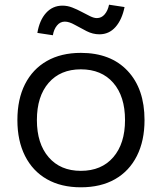

<svg xmlns="http://www.w3.org/2000/svg" viewBox="-20 -785 690 817"><path d="M324 12Q240 12 179.5 -22.5Q119 -57 86.5 -121.5Q54 -186 54 -274Q54 -363 86.5 -427Q119 -491 179.5 -525.5Q240 -560 324 -560Q451 -560 523 -483.5Q595 -407 595 -274Q595 -186 562.5 -121.5Q530 -57 469.5 -22.5Q409 12 324 12ZM324 -58Q412 -58 462 -116Q512 -174 512 -274Q512 -375 462 -432.5Q412 -490 324 -490Q237 -490 187 -432.5Q137 -375 137 -274Q137 -174 187 -116Q237 -58 324 -58ZM205 -635 139 -645Q148 -699 176 -730Q204 -761 246 -761Q267 -761 287.5 -753Q308 -745 327.5 -734.5Q347 -724 363.5 -716Q380 -708 392 -708Q412 -708 425.5 -724Q439 -740 444 -765L510 -755Q499 -701 471.5 -670Q444 -639 403 -639Q375 -639 348.5 -652.5Q322 -666 298 -679.5Q274 -693 256 -693Q236 -693 222.5 -676.5Q209 -660 205 -635Z"/></svg>

Font: Azeret Mono Light
Style: Regular
Weight: 300
Designer: Martin Vácha
Foundry: Displaay
Version: Version 1.002